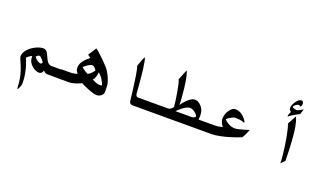

<svg xmlns="http://www.w3.org/2000/svg" viewBox="-89 -1380 3911 2297"><g transform="rotate(20 1866.0 -231.5)"><path d="M633.8 0H475.6Q459 0 445.8 -6.8Q432.6 -13.7 418.9 -28.3Q414.1 -5.9 399.4 5.9Q386.7 15.6 370.1 15.6Q329.1 15.6 283.2 -21.5Q228.5 -66.4 228.5 -130.9V-144.5Q214.8 -138.7 207 -134.8Q180.7 -119.1 163.1 -99.6Q175.8 -75.2 190.4 -30.3Q208 20.5 217.8 73.2Q230.5 137.7 230.5 199.2Q230.5 223.6 215.8 257.8Q210.9 268.6 201.2 284.2H192.4Q192.4 271.5 191.4 257.3Q190.4 243.2 187.5 210.9Q180.7 138.7 160.2 74.2Q147.5 33.2 124 -19.5Q100.6 -72.3 96.7 -90.8Q96.7 -138.7 137.7 -184.6Q174.8 -225.6 229.5 -252Q282.2 -276.4 321.3 -276.4Q361.3 -276.4 381.8 -235.4Q400.4 -196.3 418.9 -158.2Q429.7 -136.7 447.3 -123Q464.8 -110.4 485.4 -110.4H633.8ZM372.1 -115.2Q357.4 -138.7 337.9 -158.2Q317.4 -178.7 307.6 -176.8Q294.9 -174.8 286.1 -168.5Q277.3 -162.1 268.6 -151.4Q286.1 -127 307.6 -111.3Q332 -93.8 353.5 -93.8Q358.4 -93.8 363.3 -100.6Q365.2 -102.5 372.1 -115.2Z M809.6 -128.9Q794.9 -149.4 788.6 -163.1Q782.2 -176.8 782.2 -200.2Q782.2 -248 819.3 -293.9Q844.7 -326.2 888.7 -359.4L850.6 -388.7L918 -492.2Q921.9 -492.2 961.9 -456.1Q1011.7 -412.1 1049.8 -373Q1105.5 -318.4 1128.9 -279.3Q1151.4 -244.1 1168.9 -200.2Q1192.4 -142.6 1192.4 -95.7V-37.1Q1192.4 -8.8 1167 11.7Q1141.6 32.2 1110.4 32.2Q1072.3 32.2 989.3 -2Q925.8 -27.3 899.4 -43.9Q884.8 -33.2 841.8 -18.6Q787.1 1 741.2 1H611.3V-114.3H712.9Q740.2 -114.3 766.1 -118.2Q792 -122.1 809.6 -128.9ZM1131.8 -101.6Q1122.1 -132.8 1098.6 -169.9Q1071.3 -211.9 1042 -232.4Q1042 -207 1032.2 -176.3Q1022.5 -145.5 1004.9 -127Q1036.1 -111.3 1051.8 -105.5Q1082 -93.8 1101.6 -93.8Q1112.3 -93.8 1120.6 -95.2Q1128.9 -96.7 1131.8 -101.6ZM997.1 -240.2Q987.3 -258.8 971.2 -272.9Q955.1 -287.1 939.5 -287.1Q923.8 -287.1 891.6 -267.6Q861.3 -248 838.9 -226.6Q855.5 -208 890.6 -187.5Q901.4 -179.7 921.9 -169.9Q936.5 -174.8 958 -193.4Q982.4 -214.8 997.1 -240.2Z M1877.9 0H1551.8Q1536.1 0 1527.3 -9.8Q1515.6 -21.5 1513.7 -38.1Q1504.9 -111.3 1497.1 -179.7Q1486.3 -268.6 1472.7 -352.5Q1458 -441.4 1447.3 -462.9Q1460.9 -501 1467.8 -520.5Q1489.3 -580.1 1499 -590.8Q1511.7 -568.4 1527.3 -451.2Q1537.1 -376 1546.9 -251L1554.7 -147.5Q1558.6 -124 1568.4 -116.2Q1575.2 -110.4 1590.8 -110.4H1877.9Z M2499 0H1851.6V-110.4H1966.8Q1986.3 -110.4 2003.9 -123Q2016.6 -132.8 2030.3 -151.4Q2022.5 -235.4 2004.9 -335.9Q1985.4 -450.2 1968.8 -481.4L2022.5 -615.2Q2041 -579.1 2056.6 -486.3Q2068.4 -414.1 2076.2 -316.4Q2083 -235.4 2083 -196.3Q2105.5 -226.6 2106.4 -228.5Q2137.7 -265.6 2165 -288.1Q2205.1 -320.3 2236.3 -320.3Q2279.3 -320.3 2317.4 -279.3Q2360.4 -232.4 2360.4 -170.9Q2360.4 -155.3 2359.9 -139.6Q2359.4 -124 2357.4 -110.4H2499ZM2318.4 -134.8Q2305.7 -164.1 2272.5 -186.5Q2242.2 -207 2216.8 -207Q2193.4 -207 2163.1 -190.4Q2118.2 -166 2063.5 -110.4H2269.5Q2285.2 -110.4 2297.9 -116.7Q2310.5 -123 2318.4 -134.8Z M2660.2 -126Q2647.5 -142.6 2638.7 -157.2Q2622.1 -187.5 2622.1 -216.8Q2622.1 -279.3 2658.2 -329.1Q2692.4 -377.9 2731.4 -377.9Q2787.1 -377.9 2833 -336.9Q2860.4 -312.5 2882.8 -275.4V-259.8Q2853.5 -272.5 2828.6 -276.4Q2803.7 -280.3 2761.7 -280.3Q2744.1 -280.3 2712.9 -262.7Q2681.6 -245.1 2661.1 -226.6Q2691.4 -192.4 2731.4 -174.8Q2764.6 -159.2 2798.8 -159.2Q2834 -159.2 2910.2 -182.6Q2942.4 -192.4 2975.6 -203.1Q2960.9 -167 2953.1 -148.4Q2927.7 -94.7 2920.9 -89.8L2838.9 -59.6Q2810.5 -49.8 2767.6 -37.1Q2716.8 -22.5 2667 -12.7Q2606.4 0 2566.4 0H2478.5V-110.4H2557.6Q2589.8 -110.4 2614.7 -114.7Q2639.6 -119.1 2660.2 -126Z M3502.9 -2 3456.1 47.9Q3456.1 12.7 3448.2 -66.4Q3437.5 -167 3421.9 -254.9Q3403.3 -364.3 3378.9 -432.6L3438.5 -543Q3466.8 -497.1 3483.4 -367.2Q3495.1 -273.4 3500 -138.7Q3502.9 -60.5 3502.9 -2ZM3477.5 -587.9Q3476.6 -587.9 3450.2 -574.2Q3412.1 -553.7 3393.6 -542Q3359.4 -521.5 3345.7 -506.8V-523.4Q3345.7 -532.2 3355.5 -553.7Q3358.4 -561.5 3365.2 -574.2Q3354.5 -579.1 3349.6 -587.9Q3339.8 -600.6 3339.8 -619.1Q3339.8 -653.3 3370.1 -698.2Q3403.3 -747.1 3436.5 -747.1Q3451.2 -747.1 3458 -737.3Q3464.8 -727.5 3464.8 -712.9Q3464.8 -700.2 3460 -687.5Q3455.1 -674.8 3450.2 -671.9Q3446.3 -676.8 3442.4 -678.7Q3434.6 -685.5 3423.8 -685.5Q3410.2 -685.5 3387.7 -668.9Q3365.2 -652.3 3365.2 -638.7Q3365.2 -630.9 3384.3 -625Q3403.3 -619.1 3419.9 -619.1Q3434.6 -619.1 3463.9 -634.8Q3481.4 -644.5 3499 -655.3Z"/></g></svg>

Font: Thabit-Bold
Style: Bold
Weight: 700
Designer: Regenerated by Nadim Shaikli
Foundry: MAK Alagha
Version: 0.01